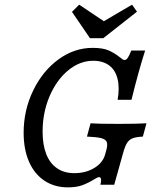

<svg xmlns="http://www.w3.org/2000/svg" viewBox="-20 -786 654 817"><path d="M80.6 -221Q80.6 -316.9 121 -400.4Q161.3 -483.9 228.6 -533.1Q296 -582.3 374.2 -582.3Q417.7 -582.3 442.3 -571.4Q466.9 -560.5 489.5 -542.7Q495.2 -537.9 500.4 -534.3Q505.6 -530.6 510.5 -530.6Q516.9 -530.6 523.4 -539.5Q529.8 -548.4 538.7 -571H597.6Q569.4 -483.1 539.5 -361.3H480.6Q489.5 -412.9 480.2 -450.4Q471 -487.9 444.4 -507.7Q417.7 -527.4 376.6 -527.4Q319.4 -527.4 269.8 -486.3Q220.2 -445.2 190.7 -375.8Q161.3 -306.5 161.3 -225.8Q161.3 -169.4 177 -129.8Q192.7 -90.3 223 -69.8Q253.2 -49.2 296 -49.2Q345.2 -49.2 381.5 -71.4Q417.7 -93.5 427.4 -129L433.1 -150Q438.7 -171.8 433.9 -182.7Q429 -193.5 409.7 -198.4Q390.3 -203.2 350 -204.8L365.3 -261.3Q393.5 -258.9 485.5 -258.9Q562.1 -258.9 603.2 -261.3L587.9 -204.8Q558.9 -203.2 544.4 -197.6Q529.8 -191.9 521 -178.2Q512.1 -164.5 504 -135.5L466.1 0H407.3Q411.3 -16.1 409.7 -24.2Q408.1 -32.3 401.6 -32.3Q397.6 -32.3 391.5 -29Q385.5 -25.8 379 -21.8Q354 -6.5 329.4 2.4Q304.8 11.3 269.4 11.3Q212.1 11.3 169.4 -16.9Q126.6 -45.2 103.6 -97.6Q80.6 -150 80.6 -221ZM562.9 -736.3 419.4 -623.4H362.9L286.3 -735.5L316.9 -766.1L446.8 -679L379.8 -671L541.9 -766.1Z"/></svg>

Font: Playfair Micro SmCond SmLight
Style: Italic
Weight: 360
Width: 4
Italic angle: -15.6°
Designer: Claus Eggers Sørensen
Foundry: Claus Eggers Sørensen
Version: Version 2.203;Glyphs 3.3 (3326)